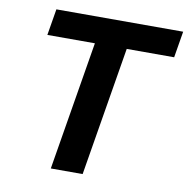

<svg xmlns="http://www.w3.org/2000/svg" viewBox="-81 -807 869 886"><g transform="rotate(10 353.5 -364.0)"><path d="M91.9 -604.1 112.4 -727.5H706.5L686 -604.1H463.8L363.7 0H214.5L314.6 -604.1Z"/></g></svg>

Font: Inter Variable
Style: Italic
Weight: 400
Italic angle: -9.39999°
Designer: Rasmus Andersson
Foundry: rsms
Version: Version 4.001;git-9221beed3